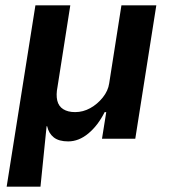

<svg xmlns="http://www.w3.org/2000/svg" viewBox="-20 -521 644 721"><path d="M5 180 113 -501H244L196 -195Q190 -165 195 -143.5Q200 -122 217.5 -111Q235 -100 262 -100Q292 -100 319 -115Q346 -130 366 -155Q386 -180 390 -208L436 -501H567L488 0H363L379 -100H373Q348 -50 312 -20Q276 10 236 10Q201 10 182 -5Q163 -20 157 -47H155L132 180Z"/></svg>

Font: Nunito Sans 7pt SemiCondensed
Style: Bold Italic
Weight: 700
Width: 4
Italic angle: -9°
Designer: Vernon Adams
Foundry: Vernon Adams
Version: Version 3.101;gftools[0.9.27]